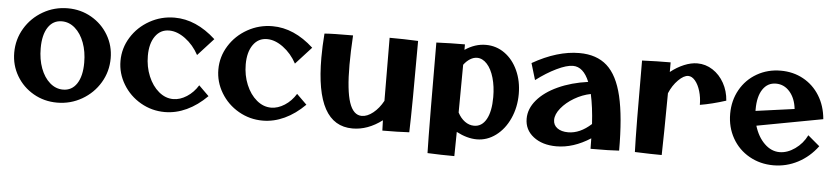

<svg xmlns="http://www.w3.org/2000/svg" viewBox="-42 -800 5019 1153"><g transform="rotate(5 2467.5 -224.0)"><path d="M30 -272Q30 -352 70 -419Q110 -486 178.5 -525.5Q247 -565 328 -565Q406 -565 470.5 -528Q535 -491 572.5 -427.5Q610 -364 610 -288Q610 -208 570 -141Q530 -74 461.5 -34.5Q393 5 312 5Q234 5 169.5 -32Q105 -69 67.5 -132.5Q30 -196 30 -272ZM454 -248Q454 -315 434 -368.5Q414 -422 378.5 -453Q343 -484 299 -484Q246 -484 216 -438.5Q186 -393 186 -312Q186 -245 206 -191.5Q226 -138 261.5 -107Q297 -76 341 -76Q394 -76 424 -121.5Q454 -167 454 -248Z M670 -278Q670 -355 711 -421Q752 -487 821.5 -526Q891 -565 972 -565Q1102 -565 1220 -457L1125 -353Q1093 -412 1043.5 -448.5Q994 -485 946 -485Q893 -485 862 -441Q831 -397 831 -323Q831 -257 854.5 -200.5Q878 -144 918 -110.5Q958 -77 1005 -77Q1046 -77 1086.5 -103Q1127 -129 1154 -173L1215 -113Q1157 -55 1092.5 -25Q1028 5 961 5Q883 5 816 -33.5Q749 -72 709.5 -137.5Q670 -203 670 -278Z M1260 -278Q1260 -355 1301 -421Q1342 -487 1411.5 -526Q1481 -565 1562 -565Q1692 -565 1810 -457L1715 -353Q1683 -412 1633.5 -448.5Q1584 -485 1536 -485Q1483 -485 1452 -441Q1421 -397 1421 -323Q1421 -257 1444.5 -200.5Q1468 -144 1508 -110.5Q1548 -77 1595 -77Q1636 -77 1676.5 -103Q1717 -129 1744 -173L1805 -113Q1747 -55 1682.5 -25Q1618 5 1551 5Q1473 5 1406 -33.5Q1339 -72 1299.5 -137.5Q1260 -203 1260 -278Z M1870 -402Q1870 -470 1876 -548Q1919 -552 2048 -552Q2042 -452 2042 -374Q2042 -220 2066.5 -147.5Q2091 -75 2142 -75Q2175 -75 2210 -103Q2245 -131 2270 -177L2268 -557Q2354 -557 2440 -553Q2440 -149 2435 -2Q2366 2 2273 2L2271 -60Q2185 5 2093 5Q1981 5 1925.5 -96Q1870 -197 1870 -402Z M2719 -29 2717 117Q2639 117 2555 113Q2553 48 2551.5 -162.5Q2550 -373 2550 -553Q2636 -557 2722 -557V-524Q2783 -565 2848 -565Q2911 -565 2961.5 -529Q3012 -493 3041 -429.5Q3070 -366 3070 -288Q3070 -208 3039.5 -140.5Q3009 -73 2956.5 -34Q2904 5 2842 5Q2784 5 2719 -29ZM2819 -75Q2866 -75 2892.5 -122.5Q2919 -170 2919 -256Q2919 -320 2904 -372Q2889 -424 2862 -453.5Q2835 -483 2802 -483Q2781 -483 2760 -470Q2739 -457 2722 -434L2720 -146Q2737 -113 2763 -94Q2789 -75 2819 -75Z M3527 -61Q3424 5 3322 5Q3237 5 3183.5 -36.5Q3130 -78 3130 -145Q3130 -205 3174.5 -257.5Q3219 -310 3298.5 -346.5Q3378 -383 3479 -397Q3443 -485 3380 -485Q3342 -485 3282 -456Q3222 -427 3160 -380L3130 -480Q3279 -565 3412 -565Q3516 -565 3579 -508.5Q3642 -452 3671 -329Q3700 -206 3700 -2Q3648 2 3528 2ZM3385 -85Q3456 -85 3524 -147Q3518 -249 3501 -326Q3450 -316 3402.5 -288Q3355 -260 3325 -223Q3295 -186 3295 -152Q3295 -121 3319.5 -103Q3344 -85 3385 -85Z M4075 -485Q4048 -485 4015 -452Q3982 -419 3962 -371Q3960 -104 3957 2Q3897 2 3795 -2Q3790 -135 3790 -553Q3878 -557 3962 -557V-499Q4001 -530 4043 -547.5Q4085 -565 4123 -565Q4173 -565 4215.5 -537.5Q4258 -510 4284.5 -462.5Q4311 -415 4315 -357Q4231 -330 4159 -318Q4159 -362 4147.5 -400.5Q4136 -439 4116.5 -462Q4097 -485 4075 -485Z M4345 -281Q4345 -361 4381.5 -426Q4418 -491 4482.5 -528Q4547 -565 4626 -565Q4701 -565 4762 -531.5Q4823 -498 4860.5 -437.5Q4898 -377 4905 -297L4508 -223Q4528 -157 4569 -117Q4610 -77 4660 -77Q4707 -77 4753 -109.5Q4799 -142 4824 -193L4895 -133Q4846 -67 4777 -31Q4708 5 4630 5Q4550 5 4484.5 -32Q4419 -69 4382 -134.5Q4345 -200 4345 -281ZM4495 -311 4728 -343Q4721 -407 4687 -446Q4653 -485 4604 -485Q4553 -485 4524 -441.5Q4495 -398 4495 -321Z"/></g></svg>

Font: Otomanopee One
Style: Regular
Weight: 400
Designer: Das Ende der Wildnis
Foundry: Gutenberg Labo
Version: Version 3.005